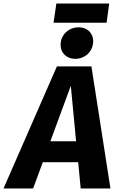

<svg xmlns="http://www.w3.org/2000/svg" viewBox="-71 -1070 672 1090"><path d="M549 -1050H249L233 -941H534ZM273 -815C273 -770 306 -736 356 -736C413 -736 458 -779 458 -836C458 -881 426 -915 376 -915C318 -915 273 -872 273 -815ZM387 0H556L448 -693H252L-51 0H117L172 -149H373ZM215 -268 331 -583 361 -268Z"/></svg>

Font: Fira Sans
Style: Bold Italic
Weight: 700
Italic angle: -8°
Designer: bBox Type GmbH & Carrois Corporate GbR & Edenspiekermann AG
Foundry: bBox Type GmbH & Carrois Corporate GbR & Edenspiekermann AG
Version: Version 4.301;PS 004.301;hotconv 1.0.88;makeotf.lib2.5.64775